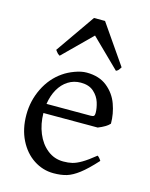

<svg xmlns="http://www.w3.org/2000/svg" viewBox="-111 -790 685 877"><g transform="rotate(15 231.0 -351.5)"><path d="M112.3 -239.3Q112.8 -188 130.6 -144.5Q148.4 -101.1 181.2 -75Q213.9 -48.8 256.8 -48.8Q280.3 -48.8 298.8 -53.2Q317.4 -57.6 342 -72Q366.7 -86.4 401.9 -115.2Q410.6 -110.4 419.9 -95.2Q377 -47.9 346.4 -24.7Q315.9 -1.5 289.6 6.6Q263.2 14.6 227.1 14.6Q176.8 14.6 133.5 -13.7Q90.3 -42 64.7 -93.5Q39.1 -145 39.1 -211.9Q39.1 -278.3 67.9 -336.9Q96.7 -395.5 147 -430.2Q169.9 -446.3 200.4 -457.5Q231 -468.8 255.9 -468.8Q315.4 -468.8 353 -438.5Q390.6 -408.2 406.7 -363.5Q422.9 -318.8 422.9 -272Q407.2 -254.4 369.1 -239.3ZM324.2 -283.2Q335 -283.2 338.9 -286.9Q342.8 -290.5 342.8 -300.8Q342.8 -323.7 334.5 -350.3Q326.2 -377 303.7 -397.2Q281.2 -417.5 242.2 -417.5Q209 -417.5 182.4 -400.6Q155.8 -383.8 138.4 -353.3Q121.1 -322.8 115.2 -283.2ZM248.5 -642.1 116.2 -511.2Q110.4 -514.2 107.2 -517.1Q104 -520 100.3 -525.1Q96.7 -530.3 94.2 -533.2L223.1 -718.3H275.4L403.3 -533.2Q401.9 -531.2 398.2 -525.4Q394.5 -519.5 391.1 -516.6Q387.7 -513.7 382.3 -511.2Z"/></g></svg>

Font: David Libre
Style: Regular
Weight: 400
Version: Version 1.000